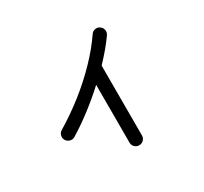

<svg xmlns="http://www.w3.org/2000/svg" viewBox="-159 -990 1318 1242"><g transform="rotate(-30 500.0 -369.0)"><path d="M550 28Q531 28 517.5 14.5Q504 1 504 -18V-450Q437 -388 362 -330.5Q287 -273 213 -228Q197 -218 178.5 -223Q160 -228 149 -244Q139 -261 144 -279.5Q149 -298 165 -308Q263 -367 353 -438Q443 -509 519 -588Q595 -667 649 -746Q660 -762 678.5 -765.5Q697 -769 713 -758Q729 -747 732.5 -728Q736 -709 725 -693Q699 -656 666.5 -617.5Q634 -579 597 -540V-18Q597 1 583.5 14.5Q570 28 550 28Z"/></g></svg>

Font: Zen Maru Gothic Medium
Style: Regular
Weight: 500
Designer: Yoshimichi Ohira
Foundry: Positype
Version: Version 1.001